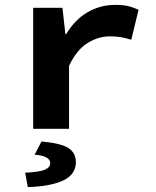

<svg xmlns="http://www.w3.org/2000/svg" viewBox="-20 -528 640 787"><path d="M116 0V-496H236L248 -388H251Q288 -449 340 -478.5Q392 -508 452 -508Q485 -508 505.5 -503Q526 -498 548 -488L518 -365Q495 -372 476.5 -375.5Q458 -379 430 -379Q384 -379 339.5 -352Q295 -325 263 -258V0ZM94 239 83 180Q142 177 164 167.5Q186 158 186 141Q186 127 171 118Q156 109 122 106L150 52Q230 59 260.5 79Q291 99 291 136Q291 187 239.5 211.5Q188 236 94 239Z"/></svg>

Font: Source Code Pro
Style: Bold
Weight: 700
Monospace: yes
Designer: Paul D. Hunt, Teo Tuominen
Foundry: Adobe Systems Incorporated
Version: Version 2.030;PS 1.000;hotconv 16.6.51;makeotf.lib2.5.65220